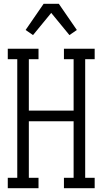

<svg xmlns="http://www.w3.org/2000/svg" viewBox="-20 -992 540 1012"><path d="M21 0V-55H71V-680H21V-735H183V-680H132V-409H368V-680H317V-735H479V-680H429V-55H479V0H317V-55H368V-353H132V-55H183V0ZM154 -807 115 -834 210 -972H290L385 -834L346 -807L250 -924Z"/></svg>

Font: Iosevka Curly Slab Light
Style: Regular
Weight: 300
Monospace: yes
Designer: Belleve Invis
Foundry: Belleve Invis
Version: Version 22.1.2; ttfautohint (v1.8.4)